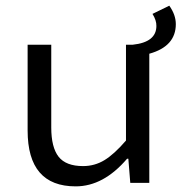

<svg xmlns="http://www.w3.org/2000/svg" viewBox="-20 -643 640 675"><path d="M598.1 -558.1Q598.1 -480 504.9 -454.1V0H438L431.2 -85H426.8Q343.8 12.2 246.1 12.2Q77.1 12.2 77.1 -184.1V-485.8H160.2V-194.8Q160.2 -125 186 -92Q211.9 -59.1 272 -59.1Q313 -59.1 347.4 -80.1Q381.8 -101.1 422.9 -148.9V-485.8H446.8Q529.8 -494.6 529.8 -551.8Q530.3 -571.3 516.1 -594.2L575.2 -623Q598.1 -590.8 598.1 -558.1Z"/></svg>

Font: SourceCodePro-Regular
Style: Regular
Weight: 400
Monospace: yes
Designer: Paul D. Hunt
Foundry: Adobe Systems Incorporated
Version: Version 1.009;PS 1.000;hotconv 1.0.70;makeotf.lib2.5.5900